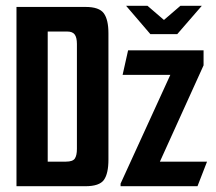

<svg xmlns="http://www.w3.org/2000/svg" viewBox="-20 -644 747 664"><path d="M416 -624H490L547 -575L604 -624H678L593 -526H500ZM37 -620H276Q323 -620 339 -598Q355 -576 355 -529V-92Q355 -44 339.5 -22Q324 0 275 0H37ZM208 -85Q232 -85 239 -96Q246 -107 246 -129V-492Q246 -514 238.5 -524.5Q231 -535 212 -535H145V-85ZM397 -9 569 -385H404L423 -470H684V-418L533 -85H696L663 0H397Z"/></svg>

Font: Smooch Sans Thin
Style: Bold
Weight: 700
Version: Version 1.010